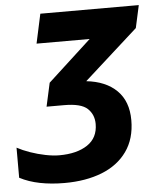

<svg xmlns="http://www.w3.org/2000/svg" viewBox="-54 -759 673 814"><g transform="rotate(-5 282.5 -352.0)"><path d="M188 10Q132 10 84 0.5Q36 -9 -2 -29V-157Q22 -144 53.5 -133Q85 -122 117.5 -115.5Q150 -109 176 -109Q251 -109 296 -139Q341 -169 341 -228Q341 -268 314 -293.5Q287 -319 215 -319H140L162 -419L347 -589H121L148 -714H567L546 -618L317 -412Q400 -403 446.5 -357Q493 -311 493 -231Q493 -152 454.5 -98Q416 -44 347.5 -17Q279 10 188 10Z"/></g></svg>

Font: BC Sans
Style: Bold Italic
Weight: 700
Italic angle: -12°
Designer: Monotype Design Team
Province of B.C.
Foundry: Monotype Imaging Inc.
Version: Version 2.000;GOOG;noto-source:20170915:90ef993387c0